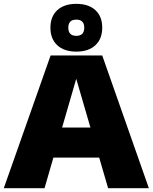

<svg xmlns="http://www.w3.org/2000/svg" viewBox="-20 -997 809 1017"><path d="M0 0 248 -703.1H521.5L768.6 0H552.7L383.8 -579.6L215.8 0ZM195.3 -162.1V-321.3H571.3V-162.1ZM384.3 -723.6Q319.8 -723.6 283.4 -757.3Q247.1 -791 247.1 -850.1Q247.1 -909.7 283.4 -943.1Q319.8 -976.6 384.3 -976.6Q448.7 -976.6 485.1 -943.4Q521.5 -910.2 521.5 -850.6Q521.5 -791 485.1 -757.3Q448.7 -723.6 384.3 -723.6ZM383.8 -807.1Q405.3 -807.1 415.8 -818.1Q426.3 -829.1 426.3 -850.1Q426.3 -871.6 415.8 -882.3Q405.3 -893.1 383.8 -893.1Q362.8 -893.1 352.3 -882.3Q341.8 -871.6 341.8 -850.1Q341.8 -829.1 352.3 -818.1Q362.8 -807.1 383.8 -807.1Z"/></svg>

Font: Schibsted Grotesk Black
Style: Regular
Weight: 900
Designer: Bakken & Baeck AS, Henrik Kongsvoll
Foundry: Schibsted ASA
Version: Version 1.100;gftools[0.9.25]